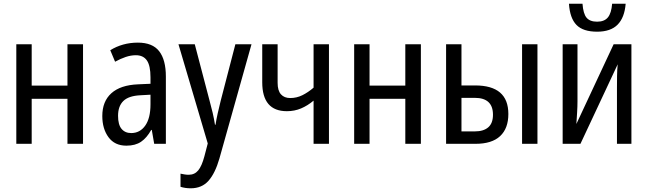

<svg xmlns="http://www.w3.org/2000/svg" viewBox="-20 -776 3496 1036"><path d="M151 -537V-314H344V-537H428V0H344V-243H151V0H68V-537Z M724 -546Q803 -546 839 -499.5Q875 -453 875 -363V0H812L799 -75H796Q772 -32 741 -11Q710 10 662 10Q599 10 565.5 -35.5Q532 -81 532 -150Q532 -229 581 -273Q630 -317 725 -321L792 -324V-359Q792 -422 772.5 -450Q753 -478 713 -478Q686 -478 658 -468.5Q630 -459 601 -443L575 -505Q607 -525 644.5 -535.5Q682 -546 724 -546ZM792 -265 738 -262Q674 -259 645.5 -231Q617 -203 617 -151Q617 -103 636 -80.5Q655 -58 688 -58Q735 -58 763.5 -98Q792 -138 792 -213Z M943 -537H1031L1111 -232Q1120 -200 1127.5 -167.5Q1135 -135 1140 -103H1143Q1147 -130 1154.5 -163.5Q1162 -197 1171 -233L1250 -537H1337L1164 79Q1141 159 1105 199.5Q1069 240 1009 240Q994 240 980.5 238Q967 236 954 232V161Q964 163 975 165Q986 167 998 167Q1030 167 1049.5 143.5Q1069 120 1083 67L1101 -2Z M1478 -537V-329Q1478 -287 1496 -267Q1514 -247 1546 -247Q1581 -247 1612 -262.5Q1643 -278 1672 -303V-537H1755V0H1672V-233Q1640 -206 1604.5 -191Q1569 -176 1528 -176Q1395 -176 1395 -332V-537Z M1974 -537V-314H2167V-537H2251V0H2167V-243H1974V0H1891V-537Z M2387 0V-537H2470V-315H2544Q2723 -315 2723 -161Q2723 -83 2678.5 -41.5Q2634 0 2546 0ZM2797 0V-537H2880V0ZM2470 -67H2542Q2589 -67 2614.5 -89Q2640 -111 2640 -157Q2640 -248 2542 -248H2470Z M3096 -537V-229Q3096 -202 3094 -169.5Q3092 -137 3090 -107L3291 -537H3387V0H3309V-300Q3309 -329 3309.5 -365Q3310 -401 3313 -429L3112 0H3016V-537ZM3356 -756Q3350 -681 3312.5 -643Q3275 -605 3202 -605Q3126 -605 3090.5 -641.5Q3055 -678 3050 -756H3123Q3127 -702 3145 -680.5Q3163 -659 3202 -659Q3241 -659 3260 -682Q3279 -705 3283 -756Z"/></svg>

Font: Avrile Sans Condensed
Style: Regular
Weight: 400
Width: 3
Designer: Monotype Design Team
Foundry: Monotype Imaging Inc.
Version: Version 2.001;September 10, 2019;FontCreator 11.5.0.2425 64-